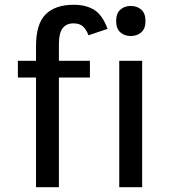

<svg xmlns="http://www.w3.org/2000/svg" viewBox="-20 -785 716 805"><path d="M55 0ZM55 -530H131V-591Q131 -685 171.5 -725Q212 -765 289 -765Q340 -765 374.5 -744Q409 -723 431 -664L351 -637Q342 -661 328 -674Q314 -687 288 -687Q258 -687 242.5 -666.5Q227 -646 227 -601V-530H357V-460H227V0H131V-460H55ZM576 0H480V-530H576ZM467 -697Q467 -729 484.5 -744.5Q502 -760 528 -760Q555 -760 572.5 -744.5Q590 -729 590 -697Q590 -665 572.5 -649.5Q555 -634 528 -634Q502 -634 484.5 -649.5Q467 -665 467 -697Z"/></svg>

Font: Orienta
Style: Regular
Weight: 400
Designer: Eduardo Rodriguez Tunni
Foundry: Eduardo Rodriguez Tunni
Version: Version 1.001